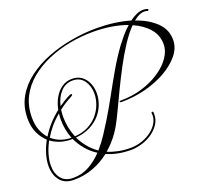

<svg xmlns="http://www.w3.org/2000/svg" viewBox="-158 -1045 1517 1387"><g transform="rotate(-20 601.0 -351.0)"><path d="M184 141Q114 141 79 97Q44 53 44 -14Q44 -55 57.5 -102.5Q71 -150 98 -199Q63 -231 41 -278Q19 -325 19 -389Q19 -479 59 -550.5Q99 -622 168.5 -675Q238 -728 327 -763Q416 -798 515 -815.5Q614 -833 711 -833Q849 -833 966 -799Q992 -819 1019.5 -831Q1047 -843 1073 -843Q1086 -843 1103 -838Q1109 -837 1109 -831Q1109 -828 1106.5 -825.5Q1104 -823 1099 -824Q1088 -828 1075 -828Q1055 -828 1034 -818Q1013 -808 991 -790Q1087 -757 1146 -699Q1205 -641 1202 -558Q1200 -501 1157.5 -449Q1115 -397 1044 -356.5Q973 -316 884 -293Q795 -270 700 -270Q686 -270 686 -276Q686 -282 700 -282Q784 -282 860.5 -305Q937 -328 997 -367.5Q1057 -407 1092 -457Q1127 -507 1127 -561Q1126 -630 1081.5 -681Q1037 -732 963 -764Q919 -719 875.5 -652.5Q832 -586 791.5 -509.5Q751 -433 715.5 -359Q680 -285 651.5 -224.5Q623 -164 604 -130Q552 -35 474 31Q512 47 557.5 56Q603 65 655 64Q699 63 740 48Q781 33 813 8Q845 -17 862.5 -50Q880 -83 875 -120V-122Q875 -128 882 -128Q889 -128 889 -122Q890 -118 890 -114Q890 -110 890 -105Q890 -66 869.5 -33.5Q849 -1 815 24Q781 49 739.5 63Q698 77 655 79Q599 80 550 70.5Q501 61 460 43Q402 89 332.5 115Q263 141 184 141ZM421 2Q459 -41 491.5 -90.5Q524 -140 552 -186Q597 -260 641.5 -341.5Q686 -423 732.5 -503.5Q779 -584 830 -654Q850 -681 877.5 -714Q905 -747 937 -775Q881 -796 814 -806.5Q747 -817 676 -817Q588 -817 499 -800.5Q410 -784 329.5 -750Q249 -716 186 -664.5Q123 -613 87 -543Q51 -473 51 -385Q51 -330 67 -288.5Q83 -247 110 -218Q161 -303 249 -373Q259 -423 282 -463Q305 -503 339.5 -526.5Q374 -550 418 -550Q461 -550 491 -528Q521 -506 536.5 -470Q552 -434 552 -391Q552 -351 537 -309Q522 -267 491.5 -231.5Q461 -196 413.5 -171.5Q366 -147 301 -141Q320 -101 350 -64Q380 -27 421 2ZM297 -152Q358 -156 402.5 -179.5Q447 -203 476.5 -238.5Q506 -274 520.5 -315Q535 -356 535 -395Q535 -453 505 -495Q475 -537 418 -537Q363 -537 325.5 -496Q288 -455 274 -392Q294 -406 315.5 -419.5Q337 -433 360 -444Q367 -448 374 -448Q381 -448 381 -443Q381 -437 366 -429Q312 -401 269 -367Q267 -354 266 -339.5Q265 -325 265 -311Q265 -272 273 -231.5Q281 -191 297 -152ZM270 -151Q256 -187 249 -224Q242 -261 242 -298Q242 -323 245 -347Q206 -315 175.5 -279Q145 -243 123 -205Q153 -178 191.5 -164.5Q230 -151 270 -151ZM184 126Q252 126 307.5 95Q363 64 409 15Q362 -15 328.5 -55.5Q295 -96 275 -140Q232 -138 189.5 -150Q147 -162 112 -188Q87 -142 74 -96.5Q61 -51 61 -12Q61 48 92 87Q123 126 184 126Z"/></g></svg>

Font: Mea Culpa
Style: Regular
Weight: 400
Designer: Robert E. Leuschke
Foundry: Robert E. Leuschke
Version: Version 1.010; ttfautohint (v1.8.3)